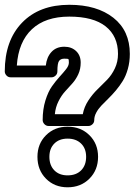

<svg xmlns="http://www.w3.org/2000/svg" viewBox="-68 -756 585 809"><path d="M-47.9 -455.1Q-47.9 -585 24.9 -660.4Q97.7 -735.8 224.1 -735.8Q340.3 -735.8 409.7 -681.2Q479 -626.5 479 -528.8Q479 -495.1 470.7 -465.6Q462.4 -436 449.2 -414.8Q436 -393.6 420.2 -374.8Q404.3 -356 388.2 -340.3Q372.1 -324.7 358.9 -310.8Q345.7 -296.9 337.4 -281.2Q329.1 -265.6 329.1 -250Q329.1 -239.3 321.3 -232.2Q313.5 -225.1 304.2 -225.1H137.2Q126.5 -225.1 119.1 -232.9Q111.8 -240.7 111.8 -250Q111.8 -295.4 123.3 -332.5Q134.8 -369.6 150.9 -392.3Q167 -415 183.1 -432.6Q199.2 -450.2 210.7 -464.8Q222.2 -479.5 222.2 -492.2Q222.2 -504.9 220.2 -506.8Q218.3 -508.8 203.1 -508.8Q187.5 -508.8 180.7 -499Q173.8 -489.3 173.8 -455.1Q173.8 -444.3 166 -437.3Q158.2 -430.2 148.9 -430.2H-22.9Q-33.7 -430.2 -40.8 -438Q-47.9 -445.8 -47.9 -455.1ZM2.9 -480H125Q128.9 -515.6 149.2 -537.4Q169.4 -559.1 203.1 -559.1Q233.4 -559.1 252.7 -540.8Q272 -522.5 272 -492.2Q272 -465.3 262 -443.4Q252 -421.4 236.8 -404.5Q221.7 -387.7 206.3 -370.8Q190.9 -354 178.5 -329.3Q166 -304.7 163.1 -274.9H280.8Q286.6 -305.7 304.4 -332.8Q322.3 -359.9 342.8 -379.6Q363.3 -399.4 383.1 -419.7Q402.8 -439.9 416 -467.8Q429.2 -495.6 429.2 -528.8Q429.2 -603.5 377.2 -644.8Q325.2 -686 224.1 -686Q123 -686 66.4 -632.8Q9.8 -579.6 2.9 -480ZM89.8 -95.2Q89.8 -150.4 126 -186.3Q162.1 -222.2 216.8 -222.2Q272.5 -222.2 308.8 -186.3Q345.2 -150.4 345.2 -95.2Q345.2 -39.6 308.8 -3.2Q272.5 33.2 216.8 33.2Q161.6 33.2 125.7 -3.2Q89.8 -39.6 89.8 -95.2ZM140.1 -95.2Q140.1 -59.6 160.9 -38.3Q181.6 -17.1 216.8 -17.1Q252.9 -17.1 273.9 -38.3Q294.9 -59.6 294.9 -95.2Q294.9 -130.4 273.7 -151.1Q252.4 -171.9 216.8 -171.9Q181.6 -171.9 160.9 -151.1Q140.1 -130.4 140.1 -95.2Z"/></svg>

Font: Trueno Black Outline
Style: Regular
Weight: 900
Width: 6
Designer: Julieta Ulanovsky
Foundry: Julieta Ulanovsky
Version: Version 3.001b | FøM Fix